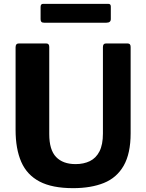

<svg xmlns="http://www.w3.org/2000/svg" viewBox="-20 -968 761 998"><path d="M659 -275Q659 -170 623 -107Q587 -44 520 -17Q453 10 360 10Q251 10 185.5 -24.5Q120 -59 90.5 -126.5Q61 -194 61 -293V-722Q61 -742 77 -742H221Q236 -742 236 -724V-271Q236 -189 271.5 -152Q307 -115 373 -115Q415 -115 447 -130.5Q479 -146 497 -181Q515 -216 515 -274V-723Q515 -742 530 -742H644Q659 -742 659 -724V-275ZM556 -934V-869Q556 -850 533 -850H209Q199 -850 195 -854.5Q191 -859 191 -868V-932Q191 -948 204 -948H543Q556 -948 556 -934Z"/></svg>

Font: Libre Franklin
Style: Bold
Weight: 700
Designer: Pablo Impallari, Rodrigo Fuenzalida, Nhung Nguyen
Foundry: Impallari Type
Version: Version 3.000